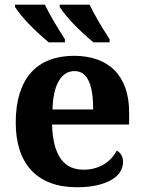

<svg xmlns="http://www.w3.org/2000/svg" viewBox="-20 -786 611 816"><path d="M296.9 -483.9Q254.9 -483.9 230.2 -442.4Q205.6 -400.9 203.1 -320.8H376Q376 -358.9 371.6 -389.2Q367.2 -419.4 357.7 -440.4Q348.1 -461.4 333.3 -472.7Q318.4 -483.9 296.9 -483.9ZM306.2 9.8Q242.7 9.8 194.1 -8.8Q145.5 -27.3 112.8 -62.5Q80.1 -97.7 63.5 -148.7Q46.9 -199.7 46.9 -265.1Q46.9 -335.4 63.5 -388.7Q80.1 -441.9 111.8 -477.5Q143.6 -513.2 189.7 -531Q235.8 -548.8 294.9 -548.8Q349.1 -548.8 392.6 -533.4Q436 -518.1 466.3 -487.8Q496.6 -457.5 512.7 -412.6Q528.8 -367.7 528.8 -308.1V-256.8H201.2Q202.6 -206.5 212.2 -170.4Q221.7 -134.3 238.5 -110.8Q255.4 -87.4 279.5 -76.2Q303.7 -64.9 335 -64.9Q360.8 -64.9 382.8 -71Q404.8 -77.1 422.6 -88.1Q440.4 -99.1 453.9 -114Q467.3 -128.9 476.1 -146Q502.9 -131.3 502.9 -97.2Q502.9 -75.7 491.2 -56.4Q479.5 -37.1 455.1 -22.5Q430.7 -7.8 393.8 1Q356.9 9.8 306.2 9.8ZM377 -606Q277.8 -689.5 233.9 -755.9V-766.1H360.8Q386.7 -710.9 445.8 -619.1V-606ZM187 -606Q87.9 -689.5 43.9 -755.9V-766.1H170.9Q196.8 -710.9 255.9 -619.1V-606Z"/></svg>

Font: Droid Serif
Style: Bold
Weight: 700
Designer: Monotype Design team
Foundry: Monotype Imaging Inc.
Version: Version 1.03